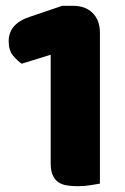

<svg xmlns="http://www.w3.org/2000/svg" viewBox="-20 -635 433 663"><path d="M155 -446 55 -415Q40 -425 25 -443Q10 -461 10 -493Q10 -553 83 -577L195 -615H232Q275 -615 300 -590Q325 -565 325 -522V-1Q314 1 292.5 4.5Q271 8 249 8Q227 8 209.5 5Q192 2 180 -7Q168 -16 161.5 -31.5Q155 -47 155 -72Z"/></svg>

Font: Baloo Bhaijaan
Style: Regular
Weight: 400
Designer: Devika Bhansali and Ek Type
Foundry: Ek Type
Version: Version 1.443;PS 1.000;hotconv 16.6.51;makeotf.lib2.5.65220;